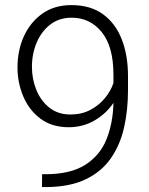

<svg xmlns="http://www.w3.org/2000/svg" viewBox="-20 -741 595 766"><path d="M147.9 -45.9H160.2Q260.7 -45.9 319.8 -83.3Q378.9 -120.6 404.8 -185.1Q430.7 -249.5 432.6 -330.6Q403.3 -287.1 356.9 -260.3Q310.5 -233.4 253.9 -233.4Q187.5 -233.4 141.8 -267.3Q96.2 -301.3 73 -356Q49.8 -410.6 49.8 -471.7Q49.8 -540 75.4 -596.4Q101.1 -652.8 149.2 -686.8Q197.3 -720.7 264.6 -720.7Q340.8 -720.7 390.9 -684.3Q440.9 -647.9 465.8 -584Q490.7 -520 490.7 -437V-380.9Q490.7 -301.8 474.9 -231.9Q459 -162.1 421.6 -108.6Q384.3 -55.2 320.3 -24.9Q256.3 5.4 160.2 5.4H147.5ZM107.4 -474.1Q107.4 -425.8 125 -382.3Q142.6 -338.9 177 -311.5Q211.4 -284.2 261.2 -284.2Q305.7 -284.2 340.3 -302.5Q375 -320.8 398.4 -349.4Q421.9 -377.9 432.6 -409.7V-442.9Q432.6 -555.2 386 -612.8Q339.4 -670.4 265.6 -670.4Q216.3 -670.4 180.9 -643.3Q145.5 -616.2 126.5 -571.5Q107.4 -526.9 107.4 -474.1Z"/></svg>

Font: Vazirmatn RD ExtraLight
Style: Regular
Weight: 200
Designer: Saber Rastikerdar
Foundry: Saber Rastikerdar
Version: Version 32.102